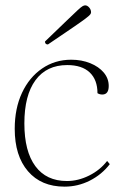

<svg xmlns="http://www.w3.org/2000/svg" viewBox="-20 -685 470 717"><path d="M221 12Q134 12 84.5 -45.5Q35 -103 35 -204Q35 -280 62 -338Q89 -396 137 -429Q185 -462 246 -462Q285 -462 317 -449Q349 -436 367.5 -414Q386 -392 386 -364Q386 -332 362 -332Q352 -332 344 -337Q344 -387 315 -414.5Q286 -442 231 -442Q154 -442 112.5 -385.5Q71 -329 71 -224Q71 -120 112 -64.5Q153 -9 230 -9Q272 -9 313 -29.5Q354 -50 380 -84L390 -72Q360 -33 315.5 -10.5Q271 12 221 12ZM159 -519Q148 -519 148 -530Q199 -579 227.5 -606.5Q256 -634 269.5 -646.5Q283 -659 288.5 -662Q294 -665 298 -665Q306 -665 313 -657Q320 -649 320 -639Q320 -635 316.5 -630.5Q313 -626 298.5 -615Q284 -604 251 -581.5Q218 -559 159 -519Z"/></svg>

Font: Petrona Thin
Style: Regular
Weight: 100
Designer: Ringo R. Seeber
Foundry: Ringo R. Seeber
Version: Version 2.001; ttfautohint (v1.8.3)